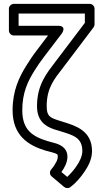

<svg xmlns="http://www.w3.org/2000/svg" viewBox="-20 -756 535 991"><path d="M328 53C328 4 286 -11 261 -18L228 -27C148 -51 95 -85 95 -187C95 -277 123 -336 159 -393C173 -416 190 -440 209 -465L299 -583C299 -583 328 -623 279 -623H76V-686H418V-638L265 -436C222 -379 171 -319 171 -208C171 -135 211 -105 258 -89L294 -78C359 -58 405 -45 405 24C405 50 390 80 375 101C362 121 344 141 327 157L297 132C312 111 328 83 328 53ZM468 -711C468 -724 457 -736 443 -736H51C40 -736 26 -726 26 -711V-598C26 -587 36 -573 51 -573H228L169 -495C149 -469 132 -443 117 -419C79 -359 45 -288 45 -187C45 -57 125 -6 214 21L248 30C277 38 279 41 278 52C278 59 278 65 271 79C265 91 257 104 244 119C235 130 236 145 246 154L311 209C320 216 334 217 343 210C371 189 397 159 417 129C433 105 455 68 455 24C455 -82 369 -107 309 -126L274 -137C237 -150 221 -158 221 -208C221 -302 260 -348 305 -406L463 -615C466 -619 468 -625 468 -630Z"/></svg>

Font: Asimov
Style: NarOu
Weight: 500
Designer: Google
Version: Version 2.000980; 2014